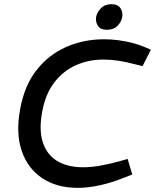

<svg xmlns="http://www.w3.org/2000/svg" viewBox="-20 -900 750 929"><path d="M355.4 8.9Q254.6 8.9 184.2 -38Q113.8 -84.9 84.8 -170.7Q55.8 -256.5 77.8 -373.4Q98.8 -487.1 157.3 -561.4Q215.9 -635.8 300.6 -672.9Q385.3 -710 483.9 -710Q517.9 -710 552.9 -705.4Q587.9 -700.7 621.6 -692.1Q655.2 -683.5 682.8 -671.2L710.1 -659.5L669.8 -580.1L630.6 -589.7Q589.4 -600.7 552.5 -606.3Q515.5 -611.8 480 -611.8Q408.3 -611.8 346.7 -584.1Q285.1 -556.4 242.7 -501Q200.2 -445.6 184.6 -361.9Q167.5 -272.5 186.8 -212.2Q206.1 -151.9 256.3 -121.3Q306.5 -90.7 381.9 -90.7Q421.8 -90.7 464.8 -98.4Q507.7 -106.1 553.7 -118.5L597.6 -130.9L620.1 -55.7L578.6 -39.5Q522 -16.7 464.9 -3.9Q407.8 8.9 355.4 8.9ZM497.4 -755.9Q466.8 -755.9 454.1 -774.7Q441.3 -793.6 445 -817Q448.6 -839.8 467.9 -859.8Q487.2 -879.7 519.3 -879.7Q550.2 -879.7 562.7 -860.6Q575.2 -841.4 571.5 -818Q567.9 -795.2 549 -775.5Q530.1 -755.9 497.4 -755.9Z"/></svg>

Font: REM Medium
Style: Italic
Weight: 500
Italic angle: -11°
Designer: Octavio Pardo
Foundry: Ashler Design
Version: Version 1.005;gftools[0.9.28]